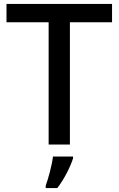

<svg xmlns="http://www.w3.org/2000/svg" viewBox="-20 -734 603 975"><path d="M335 0V-621H549V-714H13V-621H227V0ZM351 70V61H249C244 104 225 174 212 209V221H271C307 175 339 109 351 70Z"/></svg>

Font: Noto Sans Arabic UI Md
Style: Regular
Weight: 500
Designer: Monotype Design Team, Nadine Chahine and Nizar Qandah
Foundry: Monotype Imaging Inc.
Version: Version 2.010